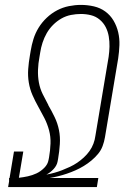

<svg xmlns="http://www.w3.org/2000/svg" viewBox="-20 -763 540 783"><path d="M13 0 17 -23V-37H19L37 -145H75L57 -38Q75 -40 93.5 -44Q112 -48 129 -56Q146 -64 160.5 -78.5Q175 -93 178 -111L180 -121Q185 -150 186 -178Q187 -206 180 -232Q173 -258 161 -281.5Q149 -305 136 -328Q123 -351 112.5 -375Q102 -399 97.5 -426Q93 -453 95 -481Q97 -509 102 -537L105 -555Q109 -580 116.5 -604Q124 -628 137.5 -650Q151 -672 170.5 -690.5Q190 -709 213 -721Q236 -733 261 -738Q286 -743 310 -743Q337 -743 363 -737Q389 -731 409.5 -716Q430 -701 443 -679Q456 -657 462 -631.5Q468 -606 467 -579Q466 -552 462 -525L408 -203Q405 -185 398.5 -167.5Q392 -150 380 -135.5Q368 -121 353 -108.5Q338 -96 321.5 -86Q305 -76 288 -68.5Q271 -61 253.5 -55Q236 -49 218 -44.5Q200 -40 182 -37H381L375 0ZM169 -51Q186 -54 202 -58.5Q218 -63 233.5 -69Q249 -75 265 -82.5Q281 -90 295 -99.5Q309 -109 322 -121Q335 -133 345 -147Q355 -161 361 -177Q367 -193 369 -209L423 -531Q426 -552 426.5 -573Q427 -594 423.5 -614.5Q420 -635 411 -652.5Q402 -670 386.5 -683Q371 -696 351 -701Q331 -706 310 -706Q290 -706 269.5 -702Q249 -698 230.5 -687.5Q212 -677 196.5 -661.5Q181 -646 170.5 -627.5Q160 -609 153.5 -589Q147 -569 144 -549L105 -555L144 -549L141 -531Q136 -505 135 -478.5Q134 -452 138.5 -427Q143 -402 154 -379.5Q165 -357 177 -335V-334Q191 -310 203 -285Q215 -260 220.5 -232.5Q226 -205 224 -175Q222 -145 217 -116L215 -105Q212 -88 198.5 -73.5Q185 -59 169 -51Z"/></svg>

Font: Iosevka Term Curly Extralight
Style: Italic
Weight: 200
Italic angle: -9°
Designer: Belleve Invis
Foundry: Belleve Invis
Version: Version 32.3.0